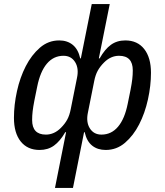

<svg xmlns="http://www.w3.org/2000/svg" viewBox="-20 -730 816 950"><path d="M307 -76H303Q277 -31 247 -9.5Q217 12 176 12Q116 12 82.5 -30Q49 -72 49 -147Q49 -211 64 -279Q79 -347 107.5 -402.5Q136 -458 177.5 -494Q219 -530 273 -530Q313 -530 340 -508Q367 -486 377 -441H380L434 -710H523L469 -441H473Q499 -487 529 -508.5Q559 -530 600 -530Q660 -530 693.5 -487.5Q727 -445 727 -370Q727 -306 712 -238Q697 -170 668.5 -114.5Q640 -59 598.5 -23.5Q557 12 503 12Q463 12 436 -9.5Q409 -31 399 -76H396L341 200H252ZM207 -64Q248 -64 281 -97Q301 -117 312.5 -138Q324 -159 330 -190L361 -345Q371 -392 351.5 -423Q332 -454 294 -454Q245 -454 212 -415Q179 -376 164 -301L150 -232Q144 -201 141.5 -179.5Q139 -158 139 -136Q139 -64 207 -64ZM482 -64Q531 -64 564 -103Q597 -142 612 -217L626 -286Q632 -317 634.5 -338.5Q637 -360 637 -382Q637 -454 569 -454Q528 -454 495 -421Q475 -401 463.5 -380Q452 -359 446 -328L415 -173Q405 -126 424.5 -95Q444 -64 482 -64Z"/></svg>

Font: IBM Plex Sans Text
Style: Italic
Weight: 450
Italic angle: -11°
Designer: Mike Abbink, Paul van der Laan, Pieter van Rosmalen
Foundry: Bold Monday
Version: Version 3.005